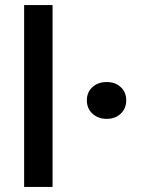

<svg xmlns="http://www.w3.org/2000/svg" viewBox="-20 -736 577 756"><path d="M187 -716V0H75V-716ZM322 -341Q322 -373 344 -393Q366 -413 400 -413Q434 -413 455.5 -393Q477 -373 477 -341Q477 -309 455.5 -288.5Q434 -268 400 -268Q366 -268 344 -288.5Q322 -309 322 -341Z"/></svg>

Font: Madhuban Medium
Style: Regular
Weight: 500
Designer: jaikishan Patel
Foundry: MagicType
Version: Version 1.000